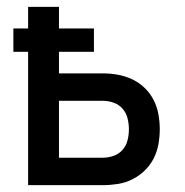

<svg xmlns="http://www.w3.org/2000/svg" viewBox="-20 -540 540 560"><path d="M62 0V-389H19V-457H62V-520H152V-457H254V-389H152V-326H280Q302 -326 324 -322Q346 -318 366 -308.5Q386 -299 402 -283.5Q418 -268 428 -248.5Q438 -229 442 -207Q446 -185 446 -163Q446 -141 442 -119Q438 -97 428 -77.5Q418 -58 402 -42.5Q386 -27 366 -17Q346 -7 324 -3.5Q302 0 280 0ZM280 -80Q296 -80 311.5 -85.5Q327 -91 337.5 -103Q348 -115 352 -131Q356 -147 356 -163Q356 -179 352 -195Q348 -211 337.5 -223Q327 -235 311.5 -240.5Q296 -246 280 -246H152V-80Z"/></svg>

Font: Iosevka Bendy Medium
Style: Regular
Weight: 500
Monospace: yes
Designer: Belleve Invis
Foundry: Belleve Invis
Version: Version 30.1.2